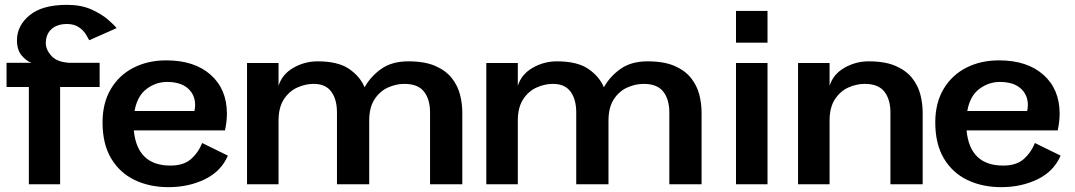

<svg xmlns="http://www.w3.org/2000/svg" viewBox="-20 -760 4436 792"><path d="M99 0V-401H7V-501H110Q89 -508 69.5 -531Q50 -554 50 -594Q50 -654 102 -697Q154 -740 256 -740Q315 -740 357 -721Q399 -702 425 -679.5Q451 -657 461 -644L348 -594Q343 -604 333 -620Q323 -636 304 -648.5Q285 -661 256 -661Q216 -661 192.5 -640Q169 -619 169 -582Q169 -555 192 -529.5Q215 -504 265 -501H391V-401H228V0Z M920 -118Q892 -53 825 -20.5Q758 12 675 12Q597 12 535.5 -17.5Q474 -47 438.5 -106.5Q403 -166 403 -255Q403 -335 437 -392.5Q471 -450 530.5 -480.5Q590 -511 666 -511Q782 -511 849 -451.5Q916 -392 916 -291Q916 -259 908 -222H532Q546 -77 683 -77Q737 -77 767.5 -103.5Q798 -130 814 -170ZM669 -422Q623 -422 584.5 -393Q546 -364 535 -302H782Q783 -308 784 -314Q785 -320 785 -326Q785 -369 755 -395.5Q725 -422 669 -422Z M1290 -507Q1374 -507 1419.5 -476Q1465 -445 1484 -400Q1509 -445 1553 -476Q1597 -507 1664 -507Q1732 -507 1775.5 -488Q1819 -469 1843.5 -438Q1868 -407 1877.5 -370Q1887 -333 1887 -296V0H1754V-296Q1754 -350 1729 -382Q1704 -414 1648 -414Q1614 -414 1580.5 -399Q1547 -384 1525 -350.5Q1503 -317 1503 -262V0H1370V-296Q1370 -350 1346.5 -382Q1323 -414 1274 -414Q1240 -414 1206.5 -399Q1173 -384 1151 -350.5Q1129 -317 1129 -262V0H999V-500H1129V-406Q1144 -454 1190.5 -480.5Q1237 -507 1290 -507Z M2277 -507Q2361 -507 2406.5 -476Q2452 -445 2471 -400Q2496 -445 2540 -476Q2584 -507 2651 -507Q2719 -507 2762.5 -488Q2806 -469 2830.5 -438Q2855 -407 2864.5 -370Q2874 -333 2874 -296V0H2741V-296Q2741 -350 2716 -382Q2691 -414 2635 -414Q2601 -414 2567.5 -399Q2534 -384 2512 -350.5Q2490 -317 2490 -262V0H2357V-296Q2357 -350 2333.5 -382Q2310 -414 2261 -414Q2227 -414 2193.5 -399Q2160 -384 2138 -350.5Q2116 -317 2116 -262V0H1986V-500H2116V-406Q2131 -454 2177.5 -480.5Q2224 -507 2277 -507Z M3016 0V-500H3146V0ZM3016 -584V-715H3146V-584Z M3563 -507Q3631 -507 3674.5 -488Q3718 -469 3742.5 -438Q3767 -407 3776.5 -370Q3786 -333 3786 -296V0H3653V-296Q3653 -350 3628 -382Q3603 -414 3547 -414Q3513 -414 3479.5 -399Q3446 -384 3424 -350.5Q3402 -317 3402 -262V0H3272V-500H3402V-406Q3417 -454 3463.5 -480.5Q3510 -507 3563 -507Z M4355 -118Q4327 -53 4260 -20.5Q4193 12 4110 12Q4032 12 3970.5 -17.5Q3909 -47 3873.5 -106.5Q3838 -166 3838 -255Q3838 -335 3872 -392.5Q3906 -450 3965.5 -480.5Q4025 -511 4101 -511Q4217 -511 4284 -451.5Q4351 -392 4351 -291Q4351 -259 4343 -222H3967Q3981 -77 4118 -77Q4172 -77 4202.5 -103.5Q4233 -130 4249 -170ZM4104 -422Q4058 -422 4019.5 -393Q3981 -364 3970 -302H4217Q4218 -308 4219 -314Q4220 -320 4220 -326Q4220 -369 4190 -395.5Q4160 -422 4104 -422Z"/></svg>

Font: Panamera
Style: Bold
Weight: 700
Designer: Bastien Sozeau
Foundry: NBR — Bastien Sozeau
Version: Version 3.002; ttfautohint (v1.8.4.7-5d5b);gftools[0.9.33]